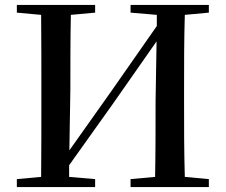

<svg xmlns="http://www.w3.org/2000/svg" viewBox="-20 -755 911 775"><path d="M507 -704 613 -695V-650L430 -388L260 -148L264 -393C264 -494 264 -596 266 -695L364 -704V-735H48V-704L146 -695C147 -595 147 -495 147 -393V-342C147 -241 147 -140 146 -41L48 -32V0H364V-32L259 -41V-88L435 -335L612 -588L608 -348C608 -242 608 -140 606 -41L507 -32V0H823V-32L726 -41C723 -141 723 -242 723 -342V-393C723 -494 723 -596 726 -695L823 -704V-735H507Z"/></svg>

Font: Noto Serif HK SemiBold
Style: Regular
Weight: 600
Designer: Ryoko NISHIZUKA 西塚涼子 (kana & ideographs); Frank Grießhammer (Latin, Greek & Cyrillic); Wenlong ZHANG 张文龙 (bopomofo); San
Foundry: Adobe
Version: Version 2.001;hotconv 1.1.0;makeotfexe 2.6.0